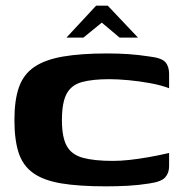

<svg xmlns="http://www.w3.org/2000/svg" viewBox="-20 -654 647 679"><path d="M31 -230Q31 -300 47 -345.5Q63 -391 101 -417Q139 -443 202.5 -454Q266 -465 360 -465Q400 -465 435.5 -462.5Q471 -460 510 -454Q552 -449 565 -434Q578 -419 578 -393V-342Q549 -353 510.5 -360Q472 -367 434 -370.5Q396 -374 367 -374Q308 -374 270.5 -364Q233 -354 216 -323Q199 -292 199 -229Q199 -169 216 -138Q233 -107 273 -96Q313 -85 379 -85Q407 -85 438.5 -88.5Q470 -92 504.5 -98Q539 -104 578 -113V-66Q578 -42 564 -26.5Q550 -11 507 -5Q469 1 431.5 3Q394 5 354 5Q259 5 196.5 -5.5Q134 -16 97.5 -42Q61 -68 46 -113.5Q31 -159 31 -230ZM215 -521 320 -634H361L468 -521H403L340 -574L275 -521Z"/></svg>

Font: Genos Thin
Style: Bold
Weight: 700
Version: Version 1.010